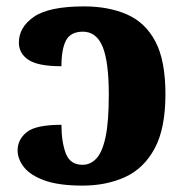

<svg xmlns="http://www.w3.org/2000/svg" viewBox="-20 -570 581 600"><path d="M238 10Q164 10 119.5 -6Q75 -22 55 -47.5Q35 -73 35 -100Q35 -134 63.5 -157Q92 -180 172 -180Q172 -127 185.5 -91Q199 -55 238 -55Q263 -55 281.5 -75Q300 -95 310 -142.5Q320 -190 320 -274Q320 -378 300.5 -424.5Q281 -471 239 -471Q201 -471 186.5 -444Q172 -417 172 -363Q99 -363 69 -383Q39 -403 39 -437Q39 -485 86 -517.5Q133 -550 243 -550Q319 -550 376.5 -525Q434 -500 465.5 -440.5Q497 -381 497 -276Q497 -168 463 -105.5Q429 -43 370.5 -16.5Q312 10 238 10Z"/></svg>

Font: Noto Serif ExtraBold
Style: Regular
Weight: 800
Designer: Monotype Design Team
Foundry: Monotype Imaging Inc.
Version: Version 2.014